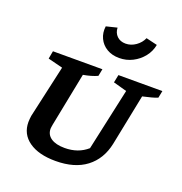

<svg xmlns="http://www.w3.org/2000/svg" viewBox="-137 -884 963 1014"><g transform="rotate(20 344.5 -377.0)"><path d="M284 10Q189 10 134.5 -28.5Q80 -67 80 -135Q80 -143 81 -153Q82 -163 83 -170L149 -465L66 -486L74 -530H352L344 -490Q311 -475 265 -467L205 -164Q204 -155 203 -151Q202 -147 202 -142Q202 -108 229.5 -89.5Q257 -71 306 -71Q382 -71 433 -116L509 -465L433 -486L442 -530H689L681 -490Q663 -483 645.5 -478.5Q628 -474 598 -467L540 -179Q521 -89 456 -39.5Q391 10 284 10ZM414 -616Q374 -616 344.5 -633.5Q315 -651 300.5 -681.5Q286 -712 291 -749L352 -764Q353 -735 371.5 -717Q390 -699 420 -699Q450 -699 476.5 -717.5Q503 -736 515 -764L578 -749Q571 -711 547 -681Q523 -651 488.5 -633.5Q454 -616 414 -616Z"/></g></svg>

Font: Piazzolla SC SemiBold
Style: Italic
Weight: 600
Italic angle: -11.3°
Designer: Juan Pablo del Peral
Foundry: Huerta Tipografica
Version: Version 1.330